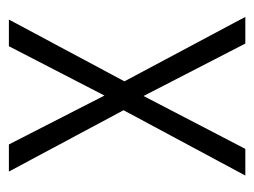

<svg xmlns="http://www.w3.org/2000/svg" viewBox="-90 -482 572 432"><g transform="rotate(-90 196.0 -266.0)"><path d="M164 -274 26 -532H87L197 -317L308 -532H368L229 -272L374 0H314L196 -229L77 0H17Z"/></g></svg>

Font: Noto Sans Gurmukhi Condensed Light
Style: Regular
Weight: 300
Width: 3
Designer: Jelle Bosma - Monotype Design Team
Foundry: Monotype Imaging Inc.
Version: Version 2.004; ttfautohint (v1.8.4.7-5d5b)